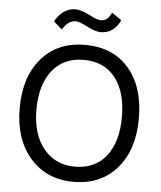

<svg xmlns="http://www.w3.org/2000/svg" viewBox="-58 -913 816 971"><g transform="rotate(5 350.0 -427.0)"><path d="M48 -340Q48 -499 129.5 -593Q211 -687 350 -687Q492 -687 572.5 -593.5Q653 -500 653 -340Q653 -181 571.5 -86.5Q490 8 351 8Q214 8 131 -87Q48 -182 48 -340ZM133 -340Q133 -215 192.5 -142Q252 -69 351 -69Q454 -69 510.5 -141Q567 -213 567 -340Q567 -467 510 -539Q453 -611 350 -611Q248 -611 190.5 -538.5Q133 -466 133 -340ZM472 -861 521 -827Q489 -758 422 -758Q395 -758 352.5 -780Q310 -802 294 -802Q253 -802 226 -754L183 -791Q197 -821 224.5 -841.5Q252 -862 284 -862Q314 -862 357 -840Q400 -818 418 -818Q452 -818 472 -861Z"/></g></svg>

Font: Hind
Style: Regular
Weight: 400
Designer: Manushi Parikh, Satya Rajpurohit
Foundry: Indian Type Foundry
Version: Version 2.000;PS 1.0;hotconv 1.0.79;makeotf.lib2.5.61930